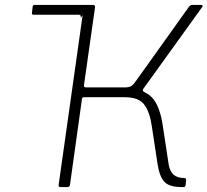

<svg xmlns="http://www.w3.org/2000/svg" viewBox="-20 -762 845 782"><path d="M110 -709 113 -735Q114 -739 115.5 -740.5Q117 -742 121 -742H345L309 -689Q310 -696 308 -699Q306 -702 301 -702H117Q109 -702 110 -709ZM227 0Q222 0 220 -2.5Q218 -5 219 -10L321 -732Q322 -742 331 -742H359Q368 -742 367 -732L322 -415Q321 -406 330 -406H502L501 -399Q567 -399 599 -365Q631 -331 643 -250L667 -92Q672 -64 687 -50.5Q702 -37 731 -37Q738 -37 738 -29L736 -8Q735 0 727 0H722Q670 0 650 -21Q630 -42 622 -92L598 -250Q590 -306 567.5 -336Q545 -366 489 -366H321Q316 -366 314 -360L265 -9Q264 0 254 0ZM486 -381 489 -406Q507 -406 516 -412.5Q525 -419 535 -434L750 -735Q756 -742 763 -742H800Q804 -742 805 -739.5Q806 -737 804 -734L565 -402Q561 -397 562 -393Q563 -389 570 -386Z"/></svg>

Font: Libre Franklin Thin
Style: Italic
Weight: 100
Italic angle: -8°
Designer: Pablo Impallari, Rodrigo Fuenzalida, Nhung Nguyen
Foundry: Impallari Type
Version: Version 3.000